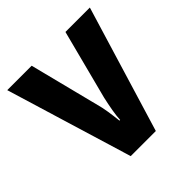

<svg xmlns="http://www.w3.org/2000/svg" viewBox="-151 -666 784 784"><g transform="rotate(-45 241.0 -273.5)"><path d="M168 0 2 -547H143L218 -251Q226 -223 230.5 -193.5Q235 -164 238 -135H242Q243 -158 248 -186.5Q253 -215 260 -246L338 -547H479L313 0Z"/></g></svg>

Font: Noto Sans Arabic Cond
Style: Bold
Weight: 700
Width: 3
Designer: Monotype Design Team, Nadine Chahine, Nizar Qandah and Khaled Hosny
Foundry: Monotype Imaging Inc.
Version: Version 2.012; ttfautohint (v1.8.4.7-5d5b)